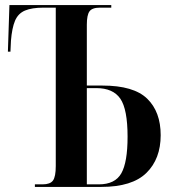

<svg xmlns="http://www.w3.org/2000/svg" viewBox="-20 -734 674 754"><path d="M117 0V-10H147Q177 -10 188 -25Q199 -40 199 -82V-704H151Q105 -704 78 -692.5Q51 -681 39 -652.5Q27 -624 23 -574L21 -531H11L17 -714H417V-704H373Q342 -704 331.5 -689.5Q321 -675 321 -637V-398H382Q505 -398 558 -346.5Q611 -295 611 -203Q611 -110 555 -55Q499 0 378 0ZM368 -10Q432 -10 456.5 -53.5Q481 -97 481 -197Q481 -305 452.5 -346.5Q424 -388 358 -388H321V-10Z"/></svg>

Font: Noto Serif Display Condensed SemiBold
Style: Regular
Weight: 600
Width: 3
Designer: Monotype Design Team
Foundry: Monotype Imaging Inc.
Version: Version 2.009